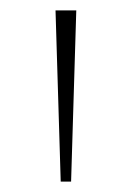

<svg xmlns="http://www.w3.org/2000/svg" viewBox="-20 -828 254 370"><path d="M97 -478 87 -808H127L117 -478Z"/></svg>

Font: Encode Sans Expanded Expanded Thin
Style: Regular
Weight: 100
Width: 7
Designer: Multiple Designers
Foundry: Impallari Type
Version: Version 3.000; ttfautohint (v1.8.3) -l 8 -r 50 -G 200 -x 14 